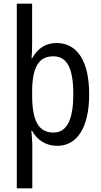

<svg xmlns="http://www.w3.org/2000/svg" viewBox="-20 -780 548 1040"><path d="M463 -269C463 -450 398 -547 286 -547C227 -547 184 -518 154 -464H151C153 -488 154 -517 154 -542V-760H71V240H155V5C155 -16 152 -47 150 -71H154C181 -22 228 10 290 10C398 10 463 -90 463 -269ZM377 -269C377 -150 351 -62 270 -62C187 -62 154 -128 154 -266V-286C155 -415 189 -475 269 -475C344 -475 377 -410 377 -269Z"/></svg>

Font: Noto Sans Telugu Condensed
Style: Regular
Weight: 400
Width: 3
Designer: Jelle Bosma - Monotype Design Team
Foundry: Monotype Imaging Inc.
Version: Version 2.005